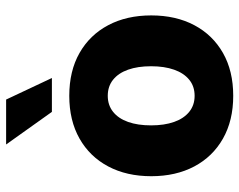

<svg xmlns="http://www.w3.org/2000/svg" viewBox="-100 -702 812 653"><g transform="rotate(-90 306.5 -376.0)"><path d="M306.6 10.7Q222.7 10.7 161.1 -24.2Q99.6 -59.1 66.4 -121.8Q33.2 -184.6 33.2 -268.1Q33.2 -351.6 66.4 -414.3Q99.6 -477.1 161.1 -512Q222.7 -546.9 306.6 -546.9Q391.1 -546.9 452.4 -512Q513.7 -477.1 546.9 -414.3Q580.1 -351.6 580.1 -268.1Q580.1 -184.6 546.9 -121.8Q513.7 -59.1 452.4 -24.2Q391.1 10.7 306.6 10.7ZM306.6 -120.6Q338.9 -120.6 361.3 -138.9Q383.8 -157.2 395.5 -190.4Q407.2 -223.6 407.2 -268.6Q407.2 -314 395.5 -346.9Q383.8 -379.9 361.3 -397.9Q338.9 -416 306.6 -416Q274.9 -416 252.2 -397.9Q229.5 -379.9 217.8 -346.9Q206.1 -314 206.1 -268.6Q206.1 -223.6 217.8 -190.4Q229.5 -157.2 252.2 -138.9Q274.9 -120.6 306.6 -120.6ZM252 -606 141.1 -761.7H293.9L367.2 -606Z"/></g></svg>

Font: Inter 18pt ExtraBold
Style: Regular
Weight: 800
Designer: Rasmus Andersson
Foundry: rsms
Version: Version 4.001;git-66647c0bb